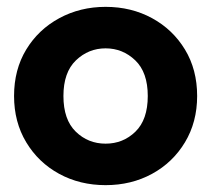

<svg xmlns="http://www.w3.org/2000/svg" viewBox="-20 -528 616 560"><path d="M288 12Q213 12 152.5 -21Q92 -54 56.5 -113Q21 -172 21 -248Q21 -325 56.5 -383.5Q92 -442 153 -475Q214 -508 288 -508Q363 -508 423.5 -475Q484 -442 519.5 -383.5Q555 -325 555 -248Q555 -172 519.5 -113Q484 -54 423.5 -21Q363 12 288 12ZM288 -109Q339 -109 375 -144Q411 -179 411 -248Q411 -317 374.5 -352Q338 -387 288 -387Q238 -387 201.5 -352Q165 -317 165 -248Q165 -179 201 -144Q237 -109 288 -109Z"/></svg>

Font: Host Grotesk ExtraBold
Style: Regular
Weight: 800
Designer: Doğukan Karapınar
Foundry: Element Type
Version: Version 1.003; ttfautohint (v1.8.4.7-5d5b)